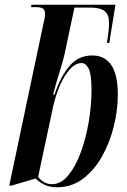

<svg xmlns="http://www.w3.org/2000/svg" viewBox="-20 -780 535 810"><path d="M221 10Q189 10 167 -1Q145 -12 130 -27L29 3H19L161 -670Q165 -686 167.5 -699Q170 -712 170 -721Q170 -737 161.5 -743.5Q153 -750 131 -750H111L113 -760H467L441 -599H431Q436 -630 438 -649Q440 -668 440 -685Q440 -718 421.5 -733Q403 -748 360 -748H294L254 -559Q247 -525 232 -478.5Q217 -432 204 -381H210Q235 -457 273 -501.5Q311 -546 369 -546Q477 -546 477 -381Q477 -315 460 -246.5Q443 -178 410 -119.5Q377 -61 329.5 -25.5Q282 10 221 10ZM199 -3Q237 -3 267.5 -39.5Q298 -76 320 -135Q342 -194 354 -264Q366 -334 366 -401Q366 -467 354 -490.5Q342 -514 324 -514Q299 -514 275.5 -488.5Q252 -463 233.5 -421Q215 -379 204 -330L141 -34Q151 -20 166 -11.5Q181 -3 199 -3Z"/></svg>

Font: Noto Serif Display ExtraCondensed SemiBold
Style: Italic
Weight: 600
Width: 2
Italic angle: -12°
Designer: Monotype Design Team
Foundry: Monotype Imaging Inc.
Version: Version 2.009